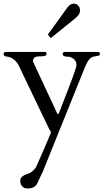

<svg xmlns="http://www.w3.org/2000/svg" viewBox="-32 -729 588 1063"><path d="M167.5 196.3Q192.4 140.6 208.3 104Q224.1 67.4 233.2 45.9Q242.2 24.4 245.8 15.6Q249.5 6.8 249.5 6.3Q249.5 1 246.8 -4.4Q244.1 -9.8 240.2 -14.6L78.6 -351.6Q70.3 -373.5 55.2 -390.1Q40 -406.7 18.1 -413.6Q15.1 -414.6 10.3 -415Q5.4 -415.5 0.5 -416.5Q-4.4 -417.5 -8.3 -420.4Q-12.2 -423.3 -12.2 -429.7Q-12.2 -441.4 2 -441.4H219.2Q224.1 -441.4 224.9 -437Q225.6 -432.6 225.6 -431.2Q225.6 -423.3 219 -420.7Q212.4 -418 203.9 -417.5Q195.3 -417 186 -417Q176.8 -417 168.9 -415Q161.1 -413.1 156 -407.5Q150.9 -401.9 150.9 -389.6Q150.9 -388.7 153.1 -384Q155.3 -379.4 155.3 -378.4L281.7 -107.4Q282.7 -105 284.4 -101.1Q286.1 -97.2 288.6 -97.2Q289.6 -97.2 291.3 -98.9Q293 -100.6 294.2 -103.3Q295.4 -106 296.4 -108.6Q297.4 -111.3 297.9 -112.3Q320.3 -169.9 336.2 -210.7Q352.1 -251.5 362.3 -279.1Q372.6 -306.6 378.4 -323.2Q384.3 -339.8 387.2 -349.4Q390.1 -358.9 390.6 -363Q391.1 -367.2 391.1 -370.6Q391.1 -387.2 380.9 -397.9Q370.6 -408.7 355.5 -413.6Q351.6 -415 345.2 -415Q338.9 -415 332.3 -415.8Q325.7 -416.5 320.3 -419.9Q314.9 -423.3 314.9 -431.2Q314.9 -436 319.1 -438.7Q323.2 -441.4 328.1 -441.4H513.7Q519 -439.9 520 -436.5Q521 -433.1 521 -430.7Q521 -426.8 519.8 -424.6Q518.6 -422.4 514.2 -420.9Q509.8 -419.4 503.2 -418.5Q496.6 -417.5 485.8 -415.5Q476.6 -413.6 468.8 -406.7Q460.9 -399.9 454.8 -390.1Q448.7 -380.4 443.8 -369.4Q439 -358.4 435.1 -349.1L205.6 219.7L173.8 287.1Q169.4 295.9 163.1 301.3Q156.7 306.6 149.2 309.6Q141.6 312.5 134 313.5Q126.5 314.5 120.1 314.5Q101.6 314.5 90.8 302.5Q80.1 290.5 80.1 272.9Q80.1 258.8 88.1 251.2Q96.2 243.7 106.7 239Q117.2 234.4 127.9 231Q138.7 227.5 145.5 220.7Q147.5 218.8 150.9 215.6Q154.3 212.4 157.7 208.7Q161.1 205.1 163.8 201.7Q166.5 198.2 167.5 196.3ZM235.4 -535.2Q233.4 -537.1 233.4 -538.1Q233.4 -539.1 235.4 -541L339.4 -685.1Q348.6 -697.8 357.9 -703.4Q367.2 -709 376 -709Q391.1 -709 401.1 -698Q411.1 -687 411.1 -672.9Q411.1 -657.7 402.6 -646.5Q394 -635.3 384.3 -627L252.9 -521Q250.5 -519.5 249.5 -519.5Q247.6 -519.5 247.3 -519.8Q247.1 -520 246.1 -521Z"/></svg>

Font: Kurinto Book Core
Style: Regular
Weight: 400
Designer: Kurinto was developed by Clint Goss from a range of fonts that are compatible with the SIL Open Font License Version 1.1
Foundry: Clinton F. Goss
Version: Version 2.196; July 25, 2020